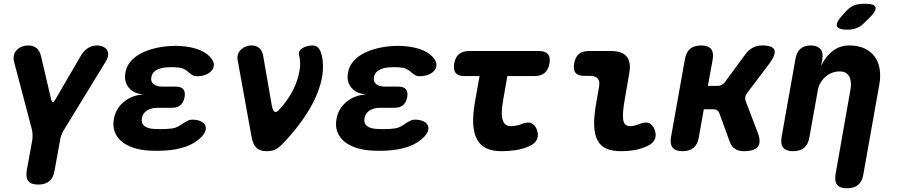

<svg xmlns="http://www.w3.org/2000/svg" viewBox="-20 -805 4840 1035"><path d="M186 190Q148 190 133 171.5Q118 153 124 115L154 -50Q156 -65 155.5 -79Q155 -93 152 -107L55 -475Q51 -493 55.5 -509Q60 -525 71 -536Q82 -547 98.5 -553.5Q115 -560 133 -560Q159 -560 176.5 -546Q194 -532 201 -503L256 -268Q260 -254 265 -254Q270 -254 278 -268L415 -503Q432 -532 454.5 -546Q477 -560 503 -560Q521 -560 535 -553.5Q549 -547 556.5 -536Q564 -525 563 -509Q562 -493 551 -475L326 -107Q317 -93 311.5 -79Q306 -65 304 -50L274 115Q268 153 246 171.5Q224 190 186 190Z M1123 -485Q1134 -468 1132.5 -451.5Q1131 -435 1119.5 -422.5Q1108 -410 1088 -402Q1068 -394 1041 -394Q1029 -394 1020.5 -398.5Q1012 -403 1004.5 -409Q997 -415 989.5 -421.5Q982 -428 971 -433Q964 -437 954 -439Q944 -441 931 -442Q918 -443 905 -443Q892 -443 879 -442Q845 -440 822.5 -427Q800 -414 796 -389Q791 -366 807.5 -352Q824 -338 857 -338H928Q956 -338 968 -324Q980 -310 975 -281Q969 -252 952.5 -238Q936 -224 907 -224H830Q795 -224 772 -209Q749 -194 745 -168Q740 -141 757.5 -126.5Q775 -112 810 -110Q828 -109 846 -109Q864 -109 882 -110Q898 -111 910.5 -113Q923 -115 933 -120Q945 -125 955 -132Q965 -139 974.5 -145Q984 -151 994 -155.5Q1004 -160 1016 -160Q1043 -160 1060.5 -152Q1078 -144 1085 -131.5Q1092 -119 1088 -102.5Q1084 -86 1067 -68Q1034 -33 981.5 -14.5Q929 4 862 7Q844 8 826 8Q808 8 790 7Q740 5 700.5 -8Q661 -21 635 -43Q609 -65 598 -95.5Q587 -126 594 -164Q604 -221 649.5 -257.5Q695 -294 758 -296Q703 -298 675 -331.5Q647 -365 656 -413Q661 -445 681.5 -470.5Q702 -496 734 -514Q766 -532 808 -543Q850 -554 899 -557Q912 -558 925.5 -558Q939 -558 951 -557Q1014 -553 1057.5 -535Q1101 -517 1123 -485Z M1261 -482Q1258 -501 1264 -515.5Q1270 -530 1281.5 -540Q1293 -550 1307.5 -555Q1322 -560 1335 -560Q1362 -560 1377.5 -546Q1393 -532 1398 -508L1444 -243Q1449 -212 1458 -204Q1467 -196 1481 -210Q1513 -243 1537.5 -281Q1562 -319 1577 -359Q1592 -399 1596.5 -437Q1601 -475 1592 -508Q1589 -520 1594.5 -529.5Q1600 -539 1610.5 -545.5Q1621 -552 1635.5 -556Q1650 -560 1663 -560Q1689 -560 1701.5 -540Q1714 -520 1719 -482Q1725 -430 1713.5 -376.5Q1702 -323 1676.5 -269.5Q1651 -216 1613.5 -162.5Q1576 -109 1529 -57Q1502 -26 1479 -8Q1456 10 1418 10Q1380 10 1362 -8.5Q1344 -27 1337 -62Z M2323 -485Q2334 -468 2332.5 -451.5Q2331 -435 2319.5 -422.5Q2308 -410 2288 -402Q2268 -394 2241 -394Q2229 -394 2220.5 -398.5Q2212 -403 2204.5 -409Q2197 -415 2189.5 -421.5Q2182 -428 2171 -433Q2164 -437 2154 -439Q2144 -441 2131 -442Q2118 -443 2105 -443Q2092 -443 2079 -442Q2045 -440 2022.5 -427Q2000 -414 1996 -389Q1991 -366 2007.5 -352Q2024 -338 2057 -338H2128Q2156 -338 2168 -324Q2180 -310 2175 -281Q2169 -252 2152.5 -238Q2136 -224 2107 -224H2030Q1995 -224 1972 -209Q1949 -194 1945 -168Q1940 -141 1957.5 -126.5Q1975 -112 2010 -110Q2028 -109 2046 -109Q2064 -109 2082 -110Q2098 -111 2110.5 -113Q2123 -115 2133 -120Q2145 -125 2155 -132Q2165 -139 2174.5 -145Q2184 -151 2194 -155.5Q2204 -160 2216 -160Q2243 -160 2260.5 -152Q2278 -144 2285 -131.5Q2292 -119 2288 -102.5Q2284 -86 2267 -68Q2234 -33 2181.5 -14.5Q2129 4 2062 7Q2044 8 2026 8Q2008 8 1990 7Q1940 5 1900.5 -8Q1861 -21 1835 -43Q1809 -65 1798 -95.5Q1787 -126 1794 -164Q1804 -221 1849.5 -257.5Q1895 -294 1958 -296Q1903 -298 1875 -331.5Q1847 -365 1856 -413Q1861 -445 1881.5 -470.5Q1902 -496 1934 -514Q1966 -532 2008 -543Q2050 -554 2099 -557Q2112 -558 2125.5 -558Q2139 -558 2151 -557Q2214 -553 2257.5 -535Q2301 -517 2323 -485Z M2885 -530Q2919 -530 2933.5 -513.5Q2948 -497 2942 -463Q2936 -429 2916 -412Q2896 -395 2862 -395H2715L2693 -270Q2679 -193 2689.5 -159Q2700 -125 2732 -125Q2746 -125 2761 -127.5Q2776 -130 2790 -136Q2825 -150 2844.5 -141Q2864 -132 2874 -106Q2885 -76 2874.5 -53.5Q2864 -31 2835 -18Q2797 -1 2759.5 4.5Q2722 10 2683 10Q2636 10 2603 -5Q2570 -20 2552 -52.5Q2534 -85 2531 -135Q2528 -185 2540 -254L2565 -395H2483Q2450 -395 2436.5 -411.5Q2423 -428 2428 -461Q2434 -496 2454 -513Q2474 -530 2509 -530Z M3348 -270Q3334 -193 3339.5 -159Q3345 -125 3377 -125Q3387 -125 3398.5 -127.5Q3410 -130 3425 -136Q3460 -150 3479.5 -141Q3499 -132 3509 -106Q3520 -76 3509.5 -53.5Q3499 -31 3470 -18Q3433 -1 3398.5 4.5Q3364 10 3328 10Q3281 10 3249.5 -3.5Q3218 -17 3201.5 -47.5Q3185 -78 3183 -126.5Q3181 -175 3193 -244L3209 -336Q3215 -366 3202.5 -381Q3190 -396 3160 -396H3130Q3096 -396 3082.5 -412.5Q3069 -429 3075 -463Q3081 -497 3100 -513.5Q3119 -530 3153 -530H3273Q3334 -530 3358.5 -500Q3383 -470 3372 -410Z M3659 10Q3622 10 3606.5 -8.5Q3591 -27 3597 -65L3672 -485Q3678 -523 3700 -541.5Q3722 -560 3760 -560Q3797 -560 3812.5 -541.5Q3828 -523 3822 -485L3796 -342H3848Q3861 -342 3871 -347.5Q3881 -353 3889 -364L3997 -511Q4015 -536 4038 -548Q4061 -560 4089 -560Q4145 -560 4154.5 -536Q4164 -512 4128 -463L4007 -303Q3999 -292 3997.5 -281Q3996 -270 4000 -259L4065 -89Q4084 -39 4065.5 -14.5Q4047 10 3989 10Q3961 10 3942 -2.5Q3923 -15 3914 -40L3858 -194Q3854 -205 3846 -210.5Q3838 -216 3825 -216H3774L3747 -65Q3741 -27 3719 -8.5Q3697 10 3659 10Z M4343 -65Q4337 -27 4315 -8.5Q4293 10 4255 10Q4218 10 4202.5 -8.5Q4187 -27 4193 -65L4268 -487Q4274 -524 4295 -542Q4316 -560 4350 -560Q4384 -560 4401.5 -542Q4419 -524 4413 -487L4406 -450Q4432 -503 4470.5 -531.5Q4509 -560 4558 -560Q4606 -560 4640 -544Q4674 -528 4694.5 -500.5Q4715 -473 4721.5 -435.5Q4728 -398 4721 -355L4634 135Q4628 173 4606 191.5Q4584 210 4546 210Q4508 210 4493 191.5Q4478 173 4484 135L4565 -325Q4568 -342 4567 -359Q4566 -376 4559.5 -389.5Q4553 -403 4540.5 -411.5Q4528 -420 4507 -420Q4484 -420 4464 -412Q4444 -404 4428 -389.5Q4412 -375 4401.5 -356Q4391 -337 4388 -315ZM4640 -683Q4620 -662 4597.5 -653.5Q4575 -645 4549 -645Q4498 -645 4491.5 -664.5Q4485 -684 4523 -725L4541 -745Q4566 -771 4589 -778Q4612 -785 4643 -785Q4694 -785 4699.5 -765.5Q4705 -746 4666 -708Z"/></svg>

Font: Maple Mono ExtraBold
Style: Italic
Weight: 800
Italic angle: -10°
Monospace: yes
Designer: subframe7536
Version: Version 7.200